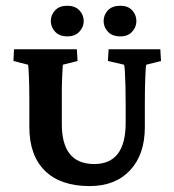

<svg xmlns="http://www.w3.org/2000/svg" viewBox="-20 -628 594 655"><path d="M27.8 -460H242.2L244.6 -419.9L194.3 -407.2Q193.4 -393.6 191.9 -362.3Q190.4 -331.1 190.9 -285.6V-208Q189.5 -68.4 301.3 -68.4Q408.7 -68.4 408.7 -208.5V-271.5Q408.7 -304.2 408 -334Q407.2 -363.8 406 -384Q404.8 -404.3 403.3 -407.2L348.1 -419.9L350.6 -460H526.9L529.3 -419.9L479 -407.2Q477.1 -403.3 475.6 -363Q474.1 -322.8 474.1 -271.5V-193.8Q474.1 -101.1 423.8 -47.1Q373.5 6.8 285.6 6.8Q186.5 6.8 133.3 -45.4Q80.1 -97.7 80.1 -194.8V-285.6Q80.1 -334 78.6 -368.4Q77.1 -402.8 75.7 -407.2L25.9 -419.9ZM210 -503.9Q182.6 -503.9 168 -519.8Q153.3 -535.6 153.3 -556.2Q153.3 -577.1 168 -592.8Q182.6 -608.4 210 -608.4Q235.8 -608.4 250.7 -592.8Q265.6 -577.1 265.6 -556.2Q265.6 -535.6 250.7 -519.8Q235.8 -503.9 210 -503.9ZM390.6 -503.9Q362.8 -503.9 348.1 -519.8Q333.5 -535.6 333.5 -556.2Q333.5 -577.1 348.1 -592.8Q362.8 -608.4 390.6 -608.4Q416.5 -608.4 430.9 -592.8Q445.3 -577.1 445.3 -556.2Q445.3 -535.6 430.9 -519.8Q416.5 -503.9 390.6 -503.9Z"/></svg>

Font: Lateef
Style: Bold
Weight: 700
Designer: SIL International
Foundry: SIL International
Version: Version 4.200